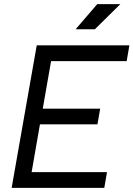

<svg xmlns="http://www.w3.org/2000/svg" viewBox="-20 -914 649 934"><path d="M36.6 0H487.3L500.5 -76.7H133.8L174.3 -309.1H454.1L467.3 -385.3H188L228.5 -616.7H596.2L609.4 -693.4H158.7ZM347.7 -771.5H441.4L565.4 -894H453.1Z"/></svg>

Font: Cascadia Code SemiLight
Style: Italic
Weight: 350
Italic angle: -10°
Monospace: yes
Designer: Aaron Bell
Foundry: Saja Typeworks
Version: Version 2404.023